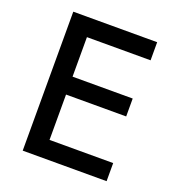

<svg xmlns="http://www.w3.org/2000/svg" viewBox="-130 -821 859 927"><g transform="rotate(20 300.0 -357.0)"><path d="M89 0V-714H520V-621H193V-418H502V-326H193V-93H520V0Z"/></g></svg>

Font: Noto Sans Mono Medium
Style: Regular
Weight: 500
Designer: Monotype Design Team
Foundry: Monotype Imaging Inc.
Version: Version 2.014